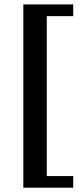

<svg xmlns="http://www.w3.org/2000/svg" viewBox="-20 -725 368 868"><path d="M85.5 123.5V-705H311V-652H191.5V71H311V123.5Z"/></svg>

Font: Newsreader 16pt 16pt
Style: Bold
Weight: 700
Version: Version 1.003